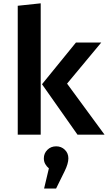

<svg xmlns="http://www.w3.org/2000/svg" viewBox="-20 -794 655 1132"><path d="M220 -774.4V0H84.6V-760ZM576.9 -543.1 375.4 -301 596.4 0H436.9L227.7 -297.4L427.7 -543.1ZM311.3 68.7Q341.5 68.7 362.3 89Q383.1 109.2 383.1 139.5Q383.1 170.3 361.5 214.4L310.8 317.4H240L268.2 198.5Q255.4 188.2 246.9 173.3Q238.5 158.5 238.5 139.5Q238.5 110.3 259.2 89.5Q280 68.7 311.3 68.7Z"/></svg>

Font: Fira Code SemiBold
Style: Regular
Weight: 600
Designer: Carrois Corporate, Edenspiekermann AG, Nikita Prokopov
Foundry: Carrois Corporate, Edenspiekermann AG, Nikita Prokopov
Version: Version 6.002